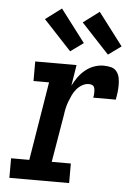

<svg xmlns="http://www.w3.org/2000/svg" viewBox="-55 -819 609 861"><g transform="rotate(5 250.0 -388.5)"><path d="M20 0V-88H102L160 -442H90V-530H276L261 -436Q271 -456 284.5 -475Q298 -494 316 -508.5Q334 -523 355 -530.5Q376 -538 398 -538Q415 -538 431 -534Q447 -530 456.5 -517.5Q466 -505 469 -489.5Q472 -474 472 -457Q472 -440 470 -423.5Q468 -407 465 -391H363Q365 -397 365.5 -403.5Q366 -410 366 -417Q366 -424 365 -430Q364 -436 361 -441Q358 -446 351.5 -448Q345 -450 339 -450Q323 -450 308.5 -441.5Q294 -433 283.5 -420.5Q273 -408 266 -393Q259 -378 253.5 -363.5Q248 -349 244.5 -333.5Q241 -318 239 -302L203 -88H289V0ZM412 -589 287 -723 359 -777 470 -631ZM242 -589 117 -723 189 -777 300 -631Z"/></g></svg>

Font: Iosevka Curly Slab SmBdObl
Style: Regular
Weight: 600
Italic angle: -9°
Monospace: yes
Designer: Belleve Invis
Foundry: Belleve Invis
Version: Version 11.0.0; ttfautohint (v1.8.3)